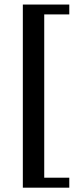

<svg xmlns="http://www.w3.org/2000/svg" viewBox="-20 -720 346 866"><path d="M83 126.5V-699.5H292.5V-655H179.5V81.5H292.5V126.5Z"/></svg>

Font: Newsreader Text
Style: Bold
Weight: 700
Designer: Hugues Gentile
Foundry: Production Type
Version: Version 1.001